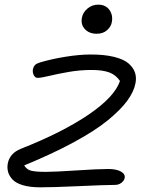

<svg xmlns="http://www.w3.org/2000/svg" viewBox="-20 -781 653 818"><path d="M392.1 -637.2Q359.9 -637.2 341.6 -657Q323.2 -676.8 329.1 -706.1Q333.5 -729 353.3 -745.1Q373 -761.2 397.9 -761.2Q430.7 -761.2 446.5 -738.3Q462.4 -715.3 456.1 -685.1Q452.6 -667 435.8 -652.1Q418.9 -637.2 392.1 -637.2ZM151.9 17.1Q107.9 17.1 77.6 8.1Q47.4 -1 33.2 -16.4Q19 -31.7 14.4 -48.6Q9.8 -65.4 13.2 -85Q22 -128.4 68.8 -147Q246.6 -217.3 357.4 -292.7Q468.3 -368.2 491.2 -436Q473.6 -461.9 445.6 -472.4Q417.5 -482.9 370.1 -482.9Q320.8 -482.9 272 -474.4Q223.1 -465.8 189 -457.5Q154.8 -449.2 140.1 -449.2Q130.4 -449.2 124.3 -460Q118.2 -470.7 120.1 -484.9Q123 -498 129.6 -504.4Q136.2 -510.7 150.9 -515.1Q200.2 -529.8 259.5 -539.3Q318.8 -548.8 367.2 -548.8Q426.3 -548.8 467.5 -538.3Q508.8 -527.8 528.8 -509.8Q548.8 -491.7 555.4 -470.9Q562 -450.2 557.1 -425.8Q550.3 -390.1 522 -351.6Q493.7 -313 439.7 -268.8Q385.7 -224.6 294.9 -175.3Q204.1 -126 83 -76.2Q94.2 -58.1 113.5 -53.5Q132.8 -48.8 174.8 -48.8Q213.9 -48.8 305.7 -54.9Q397.5 -61 440.9 -61Q475.6 -61 494.9 -50.3Q514.2 -39.6 511.2 -22.9Q508.8 -10.7 497.1 -2Q485.4 6.8 469.2 6.8Q428.7 6.8 316.7 12Q204.6 17.1 151.9 17.1Z"/></svg>

Font: Shantell Sans Irregular Bouncy
Style: Italic
Weight: 300
Italic angle: -11.31°
Designer: Stephen Nixon, Anya Danilova, Shantell Martin
Foundry: Arrow Type
Version: Version 1.006;[9816181b4]